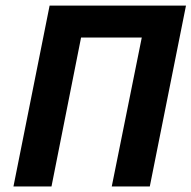

<svg xmlns="http://www.w3.org/2000/svg" viewBox="-20 -672 690 692"><path d="M28.5 0 158.8 -651.8H650.3L519.9 0H382.8L491 -536.8H272.2L165.6 0Z"/></svg>

Font: Source Sans 3 VF
Style: Italic
Weight: 200
Italic angle: -11°
Designer: Paul D. Hunt
Foundry: Adobe Systems Incorporated
Version: Version 3.042;hotconv 1.0.118;makeotfexe 2.5.65603